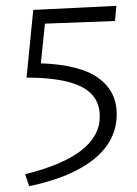

<svg xmlns="http://www.w3.org/2000/svg" viewBox="-20 -494 471 658"><path d="M380 -103Q380 -12 302.5 51Q225 114 80 144L66 103Q322 40 322 -95Q322 -164 260.5 -196Q199 -228 71 -228L94 -460L379 -474L374 -422L134 -413L120 -277Q255 -272 317.5 -226.5Q380 -181 380 -103Z"/></svg>

Font: Ysabeau SC Semilight
Style: Regular
Weight: 300
Designer: Christian Thalmann (Catharsis Fonts)
Version: Version 0.003